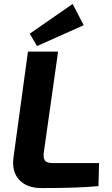

<svg xmlns="http://www.w3.org/2000/svg" viewBox="-20 -952 568 975"><path d="M405 -824 168 -718 131 -781 349 -932ZM275 -690 202 -175Q199 -149 208.5 -136.5Q218 -124 247 -124H483L480 -7Q382 3 190 3Q116 3 77 -39.5Q38 -82 49 -156L122 -690Z"/></svg>

Font: Exo 2.0
Style: Bold Italic
Weight: 700
Italic angle: -8°
Designer: Natanael Gama
Version: Version 1.001;PS 001.001;hotconv 1.0.70;makeotf.lib2.5.58329